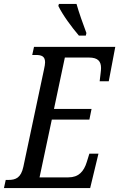

<svg xmlns="http://www.w3.org/2000/svg" viewBox="-52 -951 603 971"><path d="M347 -771H382L385 -784C369 -826 346 -891 335 -931H246L243 -921C265 -875 311 -813 347 -771ZM-32 0H404L446 -174H400L387 -132C372 -83 345 -54 294 -54H148L210 -346H400L411 -400H221L276 -660H398C444 -660 459 -640 459 -607C459 -599 458 -590 457 -582L452 -540H498L531 -714H120L111 -673H128C156 -673 176 -668 176 -636C176 -627 174 -616 171 -602L66 -107C54 -52 28 -41 -10 -41H-23Z"/></svg>

Font: Noto Serif ExtraCondensed
Style: Italic
Weight: 400
Width: 2
Italic angle: -12°
Designer: Monotype Design Team
Foundry: Monotype Imaging Inc.
Version: Version 2.014